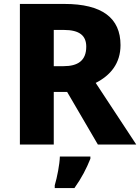

<svg xmlns="http://www.w3.org/2000/svg" viewBox="-20 -734 712 975"><path d="M307 -714H81V0H253V-267H321L477 0H672L466 -313C541 -351 592 -412 592 -505C592 -643 498 -714 307 -714ZM304 -582C384 -582 418 -553 418 -497C418 -425 374 -398 303 -398H253V-582ZM439 72V61H284C283 100 270 167 258 207V221H358C395 169 419 122 439 72Z"/></svg>

Font: Noto Sans Lao ExtraBold
Style: Regular
Weight: 800
Designer: Monotype Design Team
Foundry: Monotype Imaging Inc.
Version: Version 2.003